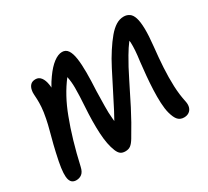

<svg xmlns="http://www.w3.org/2000/svg" viewBox="-142 -934 1266 1170"><g transform="rotate(-30 491.0 -348.5)"><path d="M90 12Q75 12 64 5Q53 -2 47.5 -19Q42 -36 43.5 -66Q45 -96 54 -142Q66 -201 77.5 -247Q89 -293 99.5 -331Q110 -369 117 -405Q126 -450 128 -481Q130 -512 129 -534Q128 -556 127 -571.5Q126 -587 129 -600Q133 -621 145.5 -633.5Q158 -646 181 -646Q204 -646 218.5 -627Q233 -608 238 -575Q240 -565 240 -553Q258 -586 277 -612Q311 -660 343.5 -684.5Q376 -709 404 -709Q430 -709 444.5 -687.5Q459 -666 465 -625Q471 -584 471 -526.5Q471 -469 467 -397Q466 -341 465 -293.5Q464 -246 468 -206Q469 -195 470 -185Q485 -211 500 -240Q530 -298 560 -357.5Q590 -417 618 -471.5Q646 -526 673 -567Q702 -612 728.5 -643.5Q755 -675 781.5 -691.5Q808 -708 837 -708Q859 -708 876 -696.5Q893 -685 902 -657Q911 -629 912 -580Q913 -531 905 -457Q897 -385 893 -317Q889 -249 891.5 -187Q894 -125 906 -71Q911 -47 905.5 -29Q900 -11 885.5 -1Q871 9 850 9Q824 9 808 -8Q792 -25 781 -66Q773 -96 771 -139Q769 -182 771 -230Q773 -278 777.5 -327.5Q782 -377 787 -420Q793 -463 795 -493.5Q797 -524 796 -550Q795 -556 794 -563Q769 -530 745 -489Q710 -430 675 -358.5Q640 -287 599 -207Q558 -127 506 -41Q490 -14 475 -2.5Q460 9 437 9Q416 9 403.5 -0.5Q391 -10 382 -32Q361 -83 356.5 -164.5Q352 -246 359 -352Q364 -426 364 -480Q364 -523 356 -560Q288 -472 243 -352Q192 -219 153 -45Q146 -14 129.5 -1Q113 12 90 12Z"/></g></svg>

Font: Shantell Sans Light Medium
Style: Italic
Weight: 500
Italic angle: -11°
Version: Version 1.011;[c5ecc13dd]